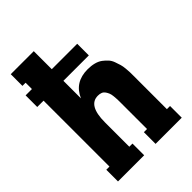

<svg xmlns="http://www.w3.org/2000/svg" viewBox="-202 -771 861 861"><g transform="rotate(-45 229.0 -340.0)"><path d="M412.1 -287.1V-74.2H432.1V0H266.1V-74.2H286.1V-238.8Q286.1 -253.9 285.9 -262.2Q285.6 -270.5 284.2 -283.9Q282.7 -297.4 279.5 -304.9Q276.4 -312.5 271 -320.6Q265.6 -328.6 256.8 -332.3Q248 -335.9 235.8 -335.9Q173.8 -335.9 173.8 -229V-74.2H193.8V0H27.8V-74.2H47.9V-492.2H7.8V-565.9H47.9V-606H27.8V-680.2H173.8V-565.9H335V-492.2H173.8V-380.9Q204.6 -452.1 287.1 -452.1Q309.6 -452.1 328.1 -447.3Q346.7 -442.4 359.4 -432.9Q372.1 -423.3 381.6 -412.8Q391.1 -402.3 396.5 -387.2Q401.9 -372.1 405.3 -360.6Q408.7 -349.1 410.2 -332.8Q411.6 -316.4 411.9 -308.3Q412.1 -300.3 412.1 -287.1Z"/></g></svg>

Font: Margherita Black
Style: Regular
Weight: 900
Designer: James Puckett
Foundry: Dunwich Type Founders
Version: Version 1.008;hotconv 1.0.109;makeotfexe 2.5.65596